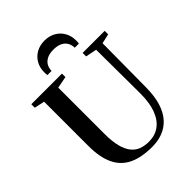

<svg xmlns="http://www.w3.org/2000/svg" viewBox="-274 -1107 1247 1247"><g transform="rotate(-45 350.0 -483.0)"><path d="M375 8.5Q278.5 8.5 214.2 -21.5Q150 -51.5 117.8 -117.2Q85.5 -183 85.5 -289V-696L15 -711V-743H296.5V-711L215 -695.5V-271.5Q215 -202.5 226.8 -156Q238.5 -109.5 260.5 -81.8Q282.5 -54 313.5 -42.2Q344.5 -30.5 384 -30.5Q440.5 -30.5 481 -60Q521.5 -89.5 543.5 -147.5Q565.5 -205.5 565.5 -291.5L563 -695.5L486.5 -711V-743H689V-711L622.5 -696L619.5 -295.5Q619 -214 601 -156.2Q583 -98.5 550 -62Q517 -25.5 472.5 -8.5Q428 8.5 375 8.5ZM367.5 -975Q410.5 -975 443.5 -956.5Q476.5 -938 495.2 -905.2Q514 -872.5 514 -830.5Q514 -823 513.5 -816.8Q513 -810.5 512 -803H474Q474 -807.5 473.8 -812.5Q473.5 -817.5 472 -822.5Q468.5 -842 456.5 -857.8Q444.5 -873.5 422.8 -883Q401 -892.5 367.5 -892.5Q334.5 -892.5 312.8 -883Q291 -873.5 279 -857.8Q267 -842 263 -822.5Q262 -817.5 261.5 -812.5Q261 -807.5 261 -803H223Q222 -810.5 221.5 -816.8Q221 -823 221 -830.5Q221 -872.5 239.8 -905.2Q258.5 -938 291.5 -956.5Q324.5 -975 367.5 -975Z"/></g></svg>

Font: Merriweather 96pt SemiBold
Style: Regular
Weight: 600
Version: Version 2.100